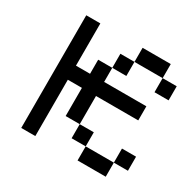

<svg xmlns="http://www.w3.org/2000/svg" viewBox="-119 -619 738 738"><g transform="rotate(30 250.0 -250.0)"><path d="M500 -62.5V-125H437.5V-62.5H312.5V0H437.5V-62.5ZM437.5 -250V-312.5H250V-375H187.5V-312.5H125V-500H62.5Q62.5 -500 62.5 0H125Q125 0 125 -250H187.5Q187.5 -250 187.5 -125H250V-62.5H312.5V-125H250Q250 -125 250 -250ZM500 -375V-437.5H437.5V-375ZM250 -375H312.5V-437.5H250ZM312.5 -437.5H437.5V-500H312.5Z"/></g></svg>

Font: UnifontExMono
Style: Regular
Weight: 500
Version: Version 15.0.06